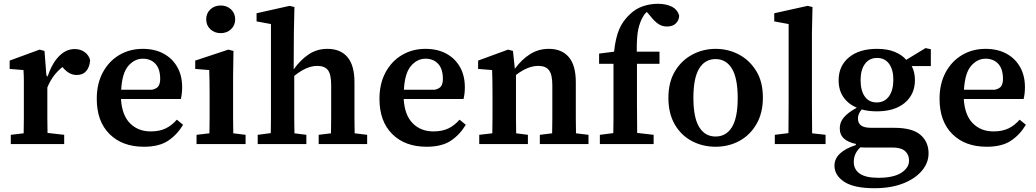

<svg xmlns="http://www.w3.org/2000/svg" viewBox="-20 -761 5473 1014"><path d="M37 0V-49L105 -57Q106 -95 106 -137Q106 -179 106 -213V-267Q106 -305 106 -332.5Q106 -360 104 -391L31 -397V-441L189 -499L215 -492L225 -362L230 -361V-355H231Q254 -426 291.5 -464Q329 -502 374 -502Q405 -502 427 -486Q449 -470 456 -444Q454 -408 436 -386.5Q418 -365 386 -365Q364 -365 347 -374.5Q330 -384 315 -401L310 -407Q258 -367 230 -299V-213Q230 -179 230 -138Q230 -97 231 -59L319 -49V0Z M734 -451Q691 -451 658 -413.5Q625 -376 620 -287H783Q809 -293 817.5 -307Q826 -321 826 -344Q826 -397 801 -424Q776 -451 734 -451ZM740 14Q626 14 558.5 -53Q491 -120 491 -239Q491 -319 523 -378.5Q555 -438 610 -470.5Q665 -503 734 -503Q797 -503 843.5 -478Q890 -453 916 -407.5Q942 -362 942 -300Q942 -282 940 -266Q938 -250 935 -238H619Q624 -153 666.5 -110Q709 -67 776 -67Q823 -67 855.5 -83Q888 -99 914 -129L947 -102Q915 -49 867.5 -17.5Q820 14 740 14Z M1018 0V-49L1086 -57Q1087 -95 1087 -137Q1087 -179 1087 -213V-264Q1087 -302 1086.5 -331Q1086 -360 1085 -391L1011 -397V-441L1186 -499L1213 -492L1211 -358V-213Q1211 -179 1211 -137Q1211 -95 1212 -57L1277 -49V0ZM1146 -586Q1113 -586 1091 -606.5Q1069 -627 1069 -659Q1069 -691 1091 -711.5Q1113 -732 1146 -732Q1178 -732 1200 -711.5Q1222 -691 1222 -659Q1222 -627 1200 -606.5Q1178 -586 1146 -586Z M1341 0V-49L1410 -58Q1411 -96 1411 -137.5Q1411 -179 1411 -213V-634L1335 -648V-691L1509 -730L1535 -724L1532 -589L1531 -396H1532Q1567 -445 1610.5 -474Q1654 -503 1709 -503Q1778 -503 1815 -459.5Q1852 -416 1852 -327V-213Q1852 -178 1852 -136.5Q1852 -95 1853 -57L1919 -49V0H1663V-49L1728 -57Q1729 -95 1729 -136.5Q1729 -178 1729 -213V-311Q1729 -368 1712 -390.5Q1695 -413 1655 -413Q1599 -413 1534 -360V-213Q1534 -179 1534 -137Q1534 -95 1535 -57L1598 -49V0Z M2227 -451Q2184 -451 2151 -413.5Q2118 -376 2113 -287H2276Q2302 -293 2310.5 -307Q2319 -321 2319 -344Q2319 -397 2294 -424Q2269 -451 2227 -451ZM2233 14Q2119 14 2051.5 -53Q1984 -120 1984 -239Q1984 -319 2016 -378.5Q2048 -438 2103 -470.5Q2158 -503 2227 -503Q2290 -503 2336.5 -478Q2383 -453 2409 -407.5Q2435 -362 2435 -300Q2435 -282 2433 -266Q2431 -250 2428 -238H2112Q2117 -153 2159.5 -110Q2202 -67 2269 -67Q2316 -67 2348.5 -83Q2381 -99 2407 -129L2440 -102Q2408 -49 2360.5 -17.5Q2313 14 2233 14Z M2511 0V-49L2580 -57Q2581 -95 2581 -137Q2581 -179 2581 -213V-267Q2581 -305 2580.5 -332.5Q2580 -360 2579 -391L2505 -397V-441L2663 -499L2689 -492L2699 -399H2700Q2735 -447 2779.5 -475Q2824 -503 2878 -503Q2947 -503 2984 -459.5Q3021 -416 3021 -327V-213Q3021 -178 3021 -136.5Q3021 -95 3022 -57L3088 -49V0H2831V-49L2896 -57Q2897 -95 2897 -136.5Q2897 -178 2897 -213V-311Q2897 -367 2879.5 -390Q2862 -413 2823 -413Q2767 -413 2705 -365V-213Q2705 -179 2705 -137Q2705 -95 2706 -57L2768 -49V0Z M3148 0V-49L3219 -58Q3220 -97 3220 -135.5Q3220 -174 3220 -213V-424H3144V-478L3223 -488Q3231 -562 3250.5 -607Q3270 -652 3307 -686Q3337 -715 3375.5 -728Q3414 -741 3454 -741Q3497 -741 3527.5 -726Q3558 -711 3567 -678Q3566 -654 3549.5 -637.5Q3533 -621 3502 -621Q3478 -621 3458.5 -633.5Q3439 -646 3419 -671L3396 -698Q3392 -694 3387.5 -689.5Q3383 -685 3379 -678Q3360 -648 3351 -607Q3342 -566 3343 -488H3463V-424H3344V-213Q3344 -175 3344.5 -136Q3345 -97 3345 -59L3432 -49V0Z M3759 14Q3691 14 3634 -16Q3577 -46 3543.5 -104Q3510 -162 3510 -244Q3510 -327 3544.5 -384.5Q3579 -442 3636 -472.5Q3693 -503 3759 -503Q3826 -503 3882.5 -473Q3939 -443 3974 -386Q4009 -329 4009 -246Q4009 -164 3975 -105.5Q3941 -47 3884.5 -16.5Q3828 14 3759 14ZM3759 -40Q3815 -40 3845.5 -89.5Q3876 -139 3876 -243Q3876 -348 3845.5 -398.5Q3815 -449 3759 -449Q3703 -449 3672.5 -399Q3642 -349 3642 -244Q3642 -140 3672.5 -90Q3703 -40 3759 -40Z M4072 0V-49L4144 -58Q4144 -96 4144.5 -135Q4145 -174 4145 -213V-634L4069 -648V-691L4245 -730L4271 -724L4268 -589V-213Q4268 -174 4268.5 -135Q4269 -96 4269 -57L4340 -49V0Z M4489 94Q4489 134 4520.5 156Q4552 178 4619 178Q4699 178 4740 151.5Q4781 125 4781 87Q4781 56 4760 37Q4739 18 4692 18H4570Q4557 18 4546 18Q4535 18 4524 17Q4489 49 4489 94ZM4610 -220Q4652 -220 4675 -252.5Q4698 -285 4698 -340Q4698 -393 4675.5 -424Q4653 -455 4612 -455Q4571 -455 4548 -423.5Q4525 -392 4525 -338Q4525 -283 4547 -251.5Q4569 -220 4610 -220ZM4611 -173Q4565 -173 4531 -183Q4511 -160 4511 -135Q4511 -111 4527.5 -98.5Q4544 -86 4581 -86H4703Q4798 -86 4841 -49Q4884 -12 4884 49Q4884 99 4848.5 141Q4813 183 4749 208Q4685 233 4598 233Q4490 233 4438.5 199Q4387 165 4387 114Q4387 42 4500 5V-1Q4460 -9 4437.5 -29Q4415 -49 4415 -84Q4415 -116 4437.5 -142Q4460 -168 4505 -192Q4459 -212 4434 -248.5Q4409 -285 4409 -337Q4409 -413 4463.5 -458Q4518 -503 4611 -503Q4667 -503 4705.5 -487Q4744 -471 4766 -445L4868 -507L4896 -501V-412H4795Q4812 -380 4812 -338Q4812 -263 4758.5 -218Q4705 -173 4611 -173Z M5185 -451Q5142 -451 5109 -413.5Q5076 -376 5071 -287H5234Q5260 -293 5268.5 -307Q5277 -321 5277 -344Q5277 -397 5252 -424Q5227 -451 5185 -451ZM5191 14Q5077 14 5009.5 -53Q4942 -120 4942 -239Q4942 -319 4974 -378.5Q5006 -438 5061 -470.5Q5116 -503 5185 -503Q5248 -503 5294.5 -478Q5341 -453 5367 -407.5Q5393 -362 5393 -300Q5393 -282 5391 -266Q5389 -250 5386 -238H5070Q5075 -153 5117.5 -110Q5160 -67 5227 -67Q5274 -67 5306.5 -83Q5339 -99 5365 -129L5398 -102Q5366 -49 5318.5 -17.5Q5271 14 5191 14Z"/></svg>

Font: Source Serif 4 SmText Semibold
Style: Regular
Weight: 600
Designer: Frank Grießhammer
Foundry: Adobe
Version: Version 4.005;hotconv 1.1.0;makeotfexe 2.6.0